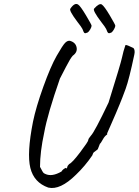

<svg xmlns="http://www.w3.org/2000/svg" viewBox="-20 -881 690 955"><path d="M448 -838Q474 -867 486.5 -858.5Q499 -850 526 -804.5Q553 -759 553.5 -753.5Q554 -748 547.5 -736Q541 -724 534 -719Q523 -714 518.5 -717Q514 -720 508 -737Q503 -747 484 -771Q440 -829 448 -838ZM369 -858Q380 -851 407.5 -805Q435 -759 435.5 -753.5Q436 -748 429.5 -736Q423 -724 415 -719Q404 -714 400 -717Q396 -720 390 -737Q385 -747 366 -771Q322 -829 330 -838Q352 -870 369 -858ZM432 -206Q450 -224 520 -371Q581 -566 587 -595.5Q593 -625 604 -657Q610 -659 644 -642Q653 -631 648 -609Q622 -486 605 -439.5Q588 -393 575.5 -363Q563 -333 556.5 -317.5Q550 -302 534.5 -267Q519 -232 513 -218V-212Q501 -205 491 -186.5Q481 -168 477 -166L468 -143Q467 -137 456 -130.5Q445 -124 442.5 -117Q440 -110 439 -108Q403 -55 358 -12Q279 66 220 52Q149 27 131 -45.5Q113 -118 144 -275Q159 -348 195.5 -449.5Q232 -551 262 -603.5Q292 -656 304 -668Q316 -680 328 -678Q356 -670 361 -645.5Q366 -621 342 -604Q330 -591 308 -548Q286 -505 278 -490Q216 -312 200 -222Q179 -125 179 -51Q181 -47 184.5 -41Q188 -35 189.5 -31.5Q191 -28 194 -24Q197 -19 205 -16Q238 0 286 -28Q292 -39 307 -46Q310 -42 311.5 -43.5Q313 -45 315 -50Q314 -55 324 -65Q339 -71 379 -124Q419 -177 419 -184Q419 -191 432 -206Z"/></svg>

Font: Caveat
Style: Regular
Weight: 400
Designer: Pablo Impallari
Foundry: Creative Lab NY
Version: Version 1.096; ttfautohint (v1.3)